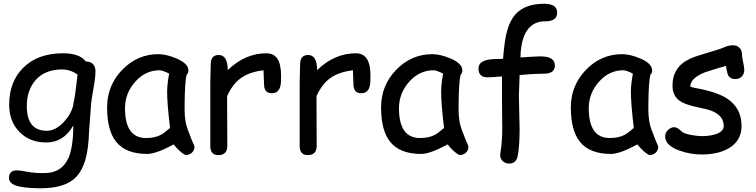

<svg xmlns="http://www.w3.org/2000/svg" viewBox="-20 -801 4062 1032"><path d="M469.7 -243.7 458.5 -90.3Q455.6 1 438.5 59.1Q416.5 133.3 368.2 168.5Q309.6 210.9 198.7 210.9Q133.8 210.9 89.8 202.6Q28.3 191.4 28.3 155.3Q28.3 114.7 70.8 114.7Q88.4 114.7 129.4 122.6Q170.4 130.4 220.2 129.4Q314 128.4 349.6 44.4Q373 -11.2 374.5 -127Q348.1 -81.1 311.8 -58.1Q275.4 -35.2 228.5 -35.2Q140.1 -35.2 84.7 -91.8Q29.3 -148.4 29.3 -238.3Q29.3 -361.8 105 -437Q183.1 -514.6 317.9 -514.6Q363.3 -514.6 394 -503.7Q424.8 -492.7 440.9 -470.7Q493.2 -469.2 493.2 -416.5Q493.2 -383.8 482.9 -329.6Q471.7 -266.6 469.7 -243.7ZM313 -427.7Q220.2 -427.7 169.4 -368.2Q124 -314 124 -231Q124 -164.6 150.9 -131.3Q177.7 -98.1 231.4 -98.1Q280.8 -98.1 327.1 -149.9Q369.1 -198.2 375 -245.1Q385.3 -294.4 397 -399.9Q377.4 -414.1 356.4 -420.9Q335.4 -427.7 313 -427.7Z M980 32.2Q970.7 32.2 946.3 10.7Q924.3 -9.3 913.6 -24.9Q866.7 0.5 831.1 13.4Q795.4 26.4 771.5 26.4Q657.2 26.4 605 -38.1Q555.7 -98.6 555.7 -223.6Q555.7 -341.8 637 -425.8Q718.3 -509.8 831.1 -509.8Q873.5 -509.8 926.3 -487.8Q992.7 -460.4 992.7 -421.9Q992.7 -408.7 982.9 -398.4Q978 -379.9 975.3 -337.4Q972.7 -294.9 972.2 -228.5Q971.7 -168 980.5 -132.8Q985.4 -111.3 1011.2 -46.9Q1014.6 -38.1 1022.5 -21L1025.4 -12.7Q1025.4 6.8 1011.7 19.5Q998 32.2 980 32.2ZM878.4 -307.1Q878.4 -328.1 881.1 -352.8Q883.8 -377.4 889.2 -405.3Q871.1 -414.6 858.2 -418.9Q845.2 -423.3 837.4 -423.3Q761.7 -423.3 706.8 -361.6Q651.9 -299.8 651.9 -219.2Q651.9 -139.2 680.2 -99.1Q708.5 -59.1 765.1 -59.1Q812 -59.1 844.7 -76.2Q862.3 -85.4 894 -113.3Q878.4 -242.7 878.4 -307.1Z M1490.2 -360.8Q1486.8 -299.8 1441.4 -299.8Q1399.4 -299.8 1399.4 -348.1Q1399.4 -357.4 1397.9 -382.3L1396.5 -423.3Q1319.3 -414.1 1272.9 -379.9Q1229.5 -348.1 1200.7 -284.2L1201.7 -16.6Q1201.7 32.7 1153.3 32.7Q1110.4 32.7 1110.4 -16.6V-359.4Q1110.4 -375.5 1111.6 -407.7Q1112.8 -439.9 1112.8 -456.1Q1112.8 -505.4 1155.8 -505.4Q1203.6 -505.4 1204.1 -424.3Q1297.9 -514.6 1412.1 -514.6Q1451.7 -514.6 1471.2 -484.9Q1490.7 -455.1 1490.7 -395Q1490.7 -369.6 1490.2 -360.8Z M1970.7 -360.8Q1967.3 -299.8 1921.9 -299.8Q1879.9 -299.8 1879.9 -348.1Q1879.9 -357.4 1878.4 -382.3L1877 -423.3Q1799.8 -414.1 1753.4 -379.9Q1710 -348.1 1681.2 -284.2L1682.1 -16.6Q1682.1 32.7 1633.8 32.7Q1590.8 32.7 1590.8 -16.6V-359.4Q1590.8 -375.5 1592 -407.7Q1593.3 -439.9 1593.3 -456.1Q1593.3 -505.4 1636.2 -505.4Q1684.1 -505.4 1684.6 -424.3Q1778.3 -514.6 1892.6 -514.6Q1932.1 -514.6 1951.7 -484.9Q1971.2 -455.1 1971.2 -395Q1971.2 -369.6 1970.7 -360.8Z M2452.6 32.2Q2443.4 32.2 2418.9 10.7Q2397 -9.3 2386.2 -24.9Q2339.4 0.5 2303.7 13.4Q2268.1 26.4 2244.1 26.4Q2129.9 26.4 2077.6 -38.1Q2028.3 -98.6 2028.3 -223.6Q2028.3 -341.8 2109.6 -425.8Q2190.9 -509.8 2303.7 -509.8Q2346.2 -509.8 2398.9 -487.8Q2465.3 -460.4 2465.3 -421.9Q2465.3 -408.7 2455.6 -398.4Q2450.7 -379.9 2448 -337.4Q2445.3 -294.9 2444.8 -228.5Q2444.3 -168 2453.1 -132.8Q2458 -111.3 2483.9 -46.9Q2487.3 -38.1 2495.1 -21L2498 -12.7Q2498 6.8 2484.4 19.5Q2470.7 32.2 2452.6 32.2ZM2351.1 -307.1Q2351.1 -328.1 2353.8 -352.8Q2356.4 -377.4 2361.8 -405.3Q2343.8 -414.6 2330.8 -418.9Q2317.9 -423.3 2310.1 -423.3Q2234.4 -423.3 2179.4 -361.6Q2124.5 -299.8 2124.5 -219.2Q2124.5 -139.2 2152.8 -99.1Q2181.2 -59.1 2237.8 -59.1Q2284.7 -59.1 2317.4 -76.2Q2335 -85.4 2366.7 -113.3Q2351.1 -242.7 2351.1 -307.1Z M2911.1 -686.5Q2793 -686.5 2778.8 -522.5L2777.3 -492.2Q2860.4 -498 2884.8 -498Q2962.4 -498 2962.4 -449.2Q2962.4 -413.6 2924.3 -406.7Q2907.7 -403.8 2885.5 -404.5Q2863.3 -405.3 2772.9 -397.9L2769 -286.6Q2769 -256.3 2771 -195.8Q2772.9 -135.3 2772.9 -105.5Q2772.9 -12.7 2762.2 39.1Q2753.9 78.1 2716.8 78.1Q2696.8 78.1 2682.6 65.2Q2668.5 52.2 2668.5 32.7Q2668.5 28.8 2669.4 22.9Q2679.7 -40.5 2679.7 -115.2L2678.2 -248.5V-390.1Q2617.2 -385.3 2601.1 -385.3Q2551.8 -385.3 2551.8 -432.6Q2551.8 -481 2637.2 -483.4L2684.1 -484.9Q2685.5 -512.2 2691.4 -559.1Q2704.1 -667.5 2746.1 -718.8Q2796.9 -780.8 2904.8 -780.8Q2974.6 -780.8 2974.6 -733.4Q2974.6 -686.5 2911.1 -686.5Z M3472.7 32.2Q3463.4 32.2 3439 10.7Q3417 -9.3 3406.2 -24.9Q3359.4 0.5 3323.7 13.4Q3288.1 26.4 3264.2 26.4Q3149.9 26.4 3097.7 -38.1Q3048.3 -98.6 3048.3 -223.6Q3048.3 -341.8 3129.6 -425.8Q3210.9 -509.8 3323.7 -509.8Q3366.2 -509.8 3418.9 -487.8Q3485.4 -460.4 3485.4 -421.9Q3485.4 -408.7 3475.6 -398.4Q3470.7 -379.9 3468 -337.4Q3465.3 -294.9 3464.8 -228.5Q3464.4 -168 3473.1 -132.8Q3478 -111.3 3503.9 -46.9Q3507.3 -38.1 3515.1 -21L3518.1 -12.7Q3518.1 6.8 3504.4 19.5Q3490.7 32.2 3472.7 32.2ZM3371.1 -307.1Q3371.1 -328.1 3373.8 -352.8Q3376.5 -377.4 3381.8 -405.3Q3363.8 -414.6 3350.8 -418.9Q3337.9 -423.3 3330.1 -423.3Q3254.4 -423.3 3199.5 -361.6Q3144.5 -299.8 3144.5 -219.2Q3144.5 -139.2 3172.9 -99.1Q3201.2 -59.1 3257.8 -59.1Q3304.7 -59.1 3337.4 -76.2Q3355 -85.4 3386.7 -113.3Q3371.1 -242.7 3371.1 -307.1Z M3932.6 -376Q3905.8 -376 3895 -394Q3887.7 -406.7 3882.3 -446.8Q3845.7 -437.5 3769.5 -412.6Q3690.9 -381.3 3690.4 -335.4Q3705.1 -330.1 3719.2 -327.6Q3831.5 -307.6 3886.2 -272.5Q3965.8 -221.2 3965.8 -124Q3965.8 -44.4 3897 -3.9Q3839.8 29.3 3752.4 29.3Q3688.5 29.3 3630.4 7.8Q3555.2 -19.5 3555.2 -68.4Q3555.2 -87.9 3570.6 -102.5Q3585.9 -117.2 3605.5 -117.2Q3620.6 -117.2 3644.5 -93.8Q3656.2 -82.5 3697.3 -75.2Q3730 -69.3 3752.4 -69.3Q3793.5 -69.3 3824.7 -79.1Q3870.1 -93.3 3870.1 -124Q3870.1 -190.4 3777.3 -213.9L3726.6 -225.1Q3661.6 -239.3 3634.3 -258.3Q3594.7 -285.6 3594.7 -340.8Q3594.7 -442.9 3690.9 -486.3Q3720.2 -499.5 3784.7 -517.8Q3849.1 -536.1 3877 -548.8Q3897 -557.6 3920.4 -557.6Q3941.4 -557.6 3954.8 -543.9Q3968.3 -530.3 3968.3 -508.3Q3968.3 -494.1 3974.4 -466.8Q3980.5 -439.5 3980.5 -425.3Q3980.5 -403.3 3967 -389.6Q3953.6 -376 3932.6 -376Z"/></svg>

Font: TUNJUNG BIRU
Style: Regular
Weight: 400
Designer: R.S. Wihananto
Foundry: R.S. Wihananto
Version: Version 2.0.1